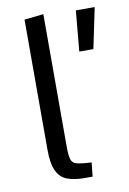

<svg xmlns="http://www.w3.org/2000/svg" viewBox="-87 -815 584 872"><g transform="rotate(-10 205.5 -379.0)"><path d="M231 3.9Q184.1 3.9 152.1 -8.1Q120.1 -20 103.8 -53.5Q87.4 -86.9 87.4 -151.4V-752L175.8 -761.7V-152.3Q175.8 -112.8 180.7 -94.7Q185.5 -76.7 200.4 -70.8Q215.3 -64.9 244.6 -62.5Q252.4 -62 259.8 -61.5Q267.1 -61 274.9 -60.5L268.1 3.9Q258.8 3.9 249.5 3.9Q240.2 3.9 231 3.9ZM307.1 -565.9 324.2 -752.9H411.1L372.1 -565.9Z"/></g></svg>

Font: Comme
Style: Regular
Weight: 400
Designer: Vernon Adams
Foundry: Vernon Adams
Version: Version 1.000;gftools[0.9.27]